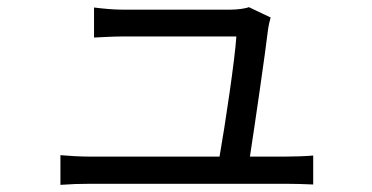

<svg xmlns="http://www.w3.org/2000/svg" viewBox="-20 -525 1040 537"><path d="M149 -91V-8C178 -10 201 -11 232 -11C281 -11 723 -11 780 -11C801 -11 838 -10 856 -9V-90C835 -88 799 -87 777 -87H679C693 -178 722 -377 730 -445C731 -453 734 -466 737 -476L676 -505C667 -501 642 -498 626 -498C571 -498 361 -498 322 -498C297 -498 267 -501 243 -504V-420C268 -421 294 -423 323 -423C351 -423 579 -423 641 -423C638 -366 609 -171 594 -87H232C202 -87 173 -89 149 -91Z"/></svg>

Font: GenYoGothic2 TW R
Style: Regular
Weight: 400
Version: Version 2.100;PS 2.1;hotconv 16.6.51;makeotf.lib2.5.65220 DE